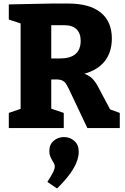

<svg xmlns="http://www.w3.org/2000/svg" viewBox="-20 -727 712 1090"><path d="M605 -106 660 -86V0H476L386 -190Q366 -233 356.5 -248.5Q347 -264 332.5 -270.5Q318 -277 287 -276H271V-110L342 -86V0H30V-86L97 -109V-594L30 -616V-702L278 -707H366Q488 -707 551.5 -656Q615 -605 615 -508Q615 -433 576.5 -382Q538 -331 459 -308Q486 -299 503.5 -281.5Q521 -264 536 -236ZM320 -395Q438 -395 438 -496Q438 -538 414.5 -561Q391 -584 344 -584H271V-395ZM249 306Q274 266 282.5 248.5Q291 231 291 218Q291 211 287.5 203Q284 195 279 188Q270 173 265 160Q260 147 260 130Q260 93 285 72Q310 51 343 51Q377 51 402 73Q427 95 427 135Q427 178 398 228.5Q369 279 304 343Z"/></svg>

Font: Bitter Pro ExtraBold
Style: Regular
Weight: 800
Designer: Sol Matas, and Bitter project Authors
Foundry: Sol Matas
Version: Version 1.010